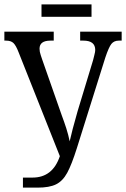

<svg xmlns="http://www.w3.org/2000/svg" viewBox="-20 -859 577 879"><path d="M170 -839H399V-782H170ZM85 -46H129Q221 -46 254 -144L65 -620Q53 -651 41.5 -662Q30 -673 8 -673H0V-714H226V-673H211Q161 -673 161 -636Q161 -622 166.5 -606.5Q172 -591 173 -587L262 -333Q274 -301 283.5 -271.5Q293 -242 299 -212Q309 -258 335 -349L406 -583Q408 -592 412 -607Q416 -622 416 -630Q416 -673 362 -673H347V-714H537V-673H524Q502 -673 490 -658Q478 -643 462 -595L332 -181Q308 -105 287.5 -67.5Q267 -30 236.5 -15Q206 0 152 0H85Z"/></svg>

Font: Noto Serif Cond
Style: Regular
Weight: 400
Width: 3
Designer: Monotype Design Team
Foundry: Monotype Imaging Inc.
Version: Version 1.001